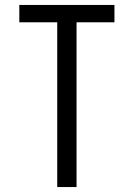

<svg xmlns="http://www.w3.org/2000/svg" viewBox="-20 -755 540 775"><path d="M211 0V-665H58V-735H442V-665H289V0Z"/></svg>

Font: Iosevka SS18
Style: Regular
Weight: 400
Monospace: yes
Designer: Belleve Invis
Foundry: Belleve Invis
Version: Version 25.1.1; ttfautohint (v1.8.4)